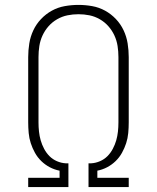

<svg xmlns="http://www.w3.org/2000/svg" viewBox="-20 -763 640 783"><path d="M95 0V-38H223V-67Q202 -71 183 -81Q164 -91 148.5 -106Q133 -121 122.5 -140Q112 -159 105.5 -179Q99 -199 97 -220.5Q95 -242 95 -264V-530Q95 -558 99.5 -586Q104 -614 116 -639.5Q128 -665 147.5 -685.5Q167 -706 191.5 -719.5Q216 -733 244 -738Q272 -743 300 -743Q328 -743 356 -738Q384 -733 408.5 -719.5Q433 -706 452.5 -685.5Q472 -665 484 -639.5Q496 -614 500.5 -586Q505 -558 505 -530V-264Q505 -242 503 -220.5Q501 -199 494.5 -179Q488 -159 477.5 -140Q467 -121 451.5 -106Q436 -91 417 -81Q398 -71 377 -67V-38H505V0H341V-97H352Q370 -98 387.5 -105.5Q405 -113 418 -126Q431 -139 440 -156Q449 -173 454 -190.5Q459 -208 461 -226.5Q463 -245 463 -264V-530Q463 -553 459.5 -575.5Q456 -598 446.5 -618.5Q437 -639 422 -656Q407 -673 387 -684.5Q367 -696 345 -700.5Q323 -705 300 -705Q277 -705 255 -700.5Q233 -696 213 -684.5Q193 -673 178 -656Q163 -639 153.5 -618.5Q144 -598 140.5 -575.5Q137 -553 137 -530V-264Q137 -245 139 -226.5Q141 -208 146 -190.5Q151 -173 160 -156Q169 -139 182 -126Q195 -113 212.5 -105.5Q230 -98 248 -97H259V0Z"/></svg>

Font: Iosevka Extralight Extended
Style: Regular
Weight: 200
Width: 7
Monospace: yes
Designer: Belleve Invis
Foundry: Belleve Invis
Version: Version 32.5.0; ttfautohint (v1.8.4)